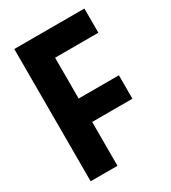

<svg xmlns="http://www.w3.org/2000/svg" viewBox="-173 -790 785 880"><g transform="rotate(-30 219.5 -350.0)"><path d="M44 0V-700H415V-572H186V-356H399V-232H186V0Z"/></g></svg>

Font: Tektur SemiCondensed SemiBold
Style: Regular
Weight: 600
Width: 4
Designer: Adam Jagosz
Foundry: Adam Jagosz
Version: Version 1.005;gftools[0.9.30]